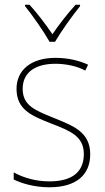

<svg xmlns="http://www.w3.org/2000/svg" viewBox="-20 -783 444 813"><path d="M190 -606H213C238 -649 285 -715 319 -757V-763H300C264 -723 229 -678 202 -638C175 -678 138 -727 105 -763H86V-757C117 -719 165 -650 190 -606ZM362 -130C362 -226 287 -251 207 -284C132 -315 76 -334 76 -407C76 -477 130 -513 215 -513C260 -513 310 -502 341 -484L353 -509C317 -526 269 -538 215 -538C110 -538 50 -485 50 -407C50 -317 116 -292 199 -259C277 -229 335 -206 335 -131C335 -59 291 -15 189 -15C134 -15 82 -29 38 -53V-23C70 -7 125 10 189 10C305 10 362 -44 362 -130Z"/></svg>

Font: Noto Sans Malayalam SemiCondensed Thin
Style: Regular
Weight: 100
Width: 4
Designer: Jelle Bosma - Monotype Design Team
Foundry: Monotype Imaging Inc.
Version: Version 2.104